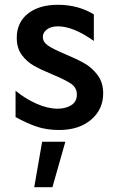

<svg xmlns="http://www.w3.org/2000/svg" viewBox="-20 -533 485 802"><path d="M221 -79Q179 -79 132 -100Q85 -121 45 -154V-44Q92 -18 133.5 -4Q175 10 227 10Q310 10 360.5 -33Q411 -76 411 -143Q411 -188 388 -219Q365 -250 333.5 -268Q302 -286 252 -307Q204 -327 181.5 -342Q159 -357 159 -379Q159 -397 176 -410Q193 -423 222 -423Q286 -423 372 -362V-473Q306 -513 222 -513Q143 -513 96.5 -476Q50 -439 50 -375Q50 -332 71 -303.5Q92 -275 121.5 -258.5Q151 -242 199 -222Q252 -200 276.5 -183.5Q301 -167 301 -138Q301 -108 277.5 -93.5Q254 -79 221 -79ZM253 59H156L123 249H199Z"/></svg>

Font: Geom Medium
Style: Bold
Weight: 500
Version: Version 1.102